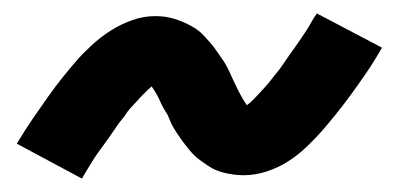

<svg xmlns="http://www.w3.org/2000/svg" viewBox="-20 -478 590 286"><path d="M102 -212 5 -264Q17 -284 29 -301.5Q41 -319 52 -334.5Q63 -350 73.5 -363Q84 -376 93.5 -387Q103 -398 116.5 -410.5Q130 -423 145 -432.5Q160 -442 177 -448Q194 -454 211 -454Q219 -454 226 -453Q233 -452 239.5 -450Q246 -448 252 -445.5Q258 -443 264.5 -439.5Q271 -436 276 -432Q281 -428 285 -423.5Q289 -419 293.5 -414Q298 -409 302 -403Q306 -397 310 -391.5Q314 -386 317 -380.5Q320 -375 322.5 -369.5Q325 -364 327.5 -358.5Q330 -353 334 -345Q338 -337 341.5 -331Q345 -325 349 -319.5Q353 -314 352 -312H351Q349 -312 346.5 -313Q344 -314 341 -314H339Q339 -315 344 -318.5Q349 -322 353.5 -326Q358 -330 362.5 -335Q367 -340 369.5 -342.5Q372 -345 375 -348.5Q378 -352 381 -355.5Q384 -359 386.5 -362.5Q389 -366 392.5 -370Q396 -374 399 -378.5Q402 -383 405.5 -388Q409 -393 412.5 -398Q416 -403 420 -408.5Q424 -414 428 -420Q432 -426 436 -432Q440 -438 443.5 -444.5Q447 -451 452 -458L549 -407Q537 -386 525 -368.5Q513 -351 502 -336Q491 -321 480.5 -308Q470 -295 460.5 -284Q451 -273 437.5 -260Q424 -247 409 -237.5Q394 -228 377 -222.5Q360 -217 343 -217Q335 -217 328 -218Q321 -219 314.5 -220.5Q308 -222 302 -224.5Q296 -227 290 -231Q284 -235 278.5 -239Q273 -243 269 -247Q265 -251 260.5 -256.5Q256 -262 252 -267.5Q248 -273 244 -279Q240 -285 237 -290.5Q234 -296 232 -301.5Q230 -307 226.5 -312Q223 -317 219.5 -325Q216 -333 212.5 -339Q209 -345 205 -350.5Q201 -356 201 -358H202Q204 -358 207 -357.5Q210 -357 213 -357H215Q215 -356 209.5 -352Q204 -348 200 -344Q196 -340 191.5 -335.5Q187 -331 184.5 -328Q182 -325 179 -322Q176 -319 173 -315.5Q170 -312 167.5 -308Q165 -304 161.5 -300Q158 -296 155 -291.5Q152 -287 148.5 -282Q145 -277 141.5 -272Q138 -267 134 -261.5Q130 -256 126 -250.5Q122 -245 118 -238.5Q114 -232 110 -225.5Q106 -219 102 -212Z"/></svg>

Font: Lode Term
Style: Bold Italic
Weight: 700
Italic angle: -11°
Monospace: yes
Designer: Belleve Invis
Foundry: Belleve Invis
Version: Version 29.2.0